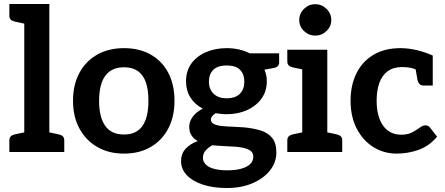

<svg xmlns="http://www.w3.org/2000/svg" viewBox="-20 -764 2237 965"><path d="M102 0V-744H228V0ZM27 0V-58Q27 -72 34.5 -79Q42 -86 56 -89L113 -101L126 0ZM204 0 217 -101 274 -89Q288 -86 295.5 -79Q303 -72 303 -58V0ZM126 -744 113 -643 56 -655Q42 -658 34.5 -665Q27 -672 27 -686V-744Z M603 -522Q681 -522 738 -489.5Q795 -457 826 -397.5Q857 -338 857 -258Q857 -178 826 -118.5Q795 -59 738 -25.5Q681 8 603 8Q526 8 468.5 -25.5Q411 -59 379 -118.5Q347 -178 347 -258Q347 -338 379 -397.5Q411 -457 468.5 -489.5Q526 -522 603 -522ZM603 -88Q666 -88 696 -131Q726 -174 726 -257Q726 -313 713 -350.5Q700 -388 672.5 -407Q645 -426 603 -426Q561 -426 533 -406.5Q505 -387 491.5 -349.5Q478 -312 478 -257Q478 -176 508.5 -132Q539 -88 603 -88Z M1119 -522Q1152 -522 1181 -515.5Q1210 -509 1235 -496H1383V-449Q1383 -439 1376.5 -432Q1370 -425 1355 -422L1309 -414Q1321 -388 1321 -356Q1321 -305 1294 -268Q1267 -231 1221.5 -210.5Q1176 -190 1119 -190Q1105 -190 1091 -191.5Q1077 -193 1064 -195Q1053 -188 1046.5 -180Q1040 -172 1040 -163Q1040 -148 1055.5 -140.5Q1071 -133 1096.5 -130.5Q1122 -128 1150.5 -127Q1179 -126 1205 -124Q1250 -120 1287.5 -109Q1325 -98 1347 -72Q1369 -46 1369 2Q1369 52 1337 92.5Q1305 133 1249 157Q1193 181 1120 181Q1052 181 1000 164Q948 147 919 116.5Q890 86 890 46Q890 9 912.5 -16Q935 -41 974 -55Q954 -66 942.5 -83.5Q931 -101 931 -128Q931 -153 949 -177.5Q967 -202 999 -218Q959 -239 937 -274Q915 -309 915 -356Q915 -408 942 -445Q969 -482 1015.5 -502Q1062 -522 1119 -522ZM1253 23Q1253 0 1232.5 -10.5Q1212 -21 1185 -24Q1175 -26 1157.5 -27Q1140 -28 1118.5 -29Q1097 -30 1078 -31.5Q1059 -33 1047 -34Q1027 -23 1013.5 -7.5Q1000 8 1000 29Q1000 49 1015 63.5Q1030 78 1057.5 85Q1085 92 1123 92Q1163 92 1192 84Q1221 76 1237 61Q1253 46 1253 23ZM1119 -270Q1164 -270 1186 -293Q1208 -316 1208 -353Q1208 -391 1186.5 -413Q1165 -435 1119 -435Q1074 -435 1052 -413Q1030 -391 1030 -353Q1030 -316 1053.5 -293Q1077 -270 1119 -270Z M1499 0V-514H1625V0ZM1424 0V-58Q1424 -72 1431.5 -79Q1439 -86 1453 -89L1510 -101L1523 0ZM1601 0 1614 -101 1671 -89Q1685 -86 1692.5 -79Q1700 -72 1700 -58V0ZM1523 -514 1510 -413 1453 -425Q1439 -428 1431.5 -435Q1424 -442 1424 -456V-514ZM1564 -585Q1532 -585 1508 -608Q1484 -631 1484 -663Q1484 -696 1508 -719.5Q1532 -743 1564 -743Q1597 -743 1621 -719.5Q1645 -696 1645 -663Q1645 -631 1621 -608Q1597 -585 1564 -585Z M1974 8Q1908 8 1855.5 -25.5Q1803 -59 1772.5 -118.5Q1742 -178 1742 -258Q1742 -335 1771 -394.5Q1800 -454 1856 -488Q1912 -522 1993 -522Q2031 -522 2072.5 -512.5Q2114 -503 2155 -485V-412L2091 -404Q2071 -416 2050.5 -421.5Q2030 -427 2001 -427Q1957 -427 1928.5 -406Q1900 -385 1886.5 -347Q1873 -309 1873 -258Q1873 -178 1905.5 -132.5Q1938 -87 1997 -87Q2029 -87 2051 -98.5Q2073 -110 2089 -122Q2105 -134 2118 -134Q2126 -134 2131.5 -131Q2137 -128 2141 -123L2177 -77Q2136 -29 2083 -10.5Q2030 8 1974 8ZM2066 -434 2155 -412V-334H2109Q2095 -334 2088 -342Q2081 -350 2078 -363Z"/></svg>

Font: Aleo
Style: Bold
Weight: 700
Designer: Alessio Laiso
Foundry: Alessio Laiso
Version: Version 2.001;gftools[0.9.29]